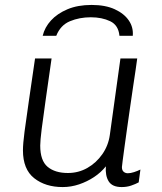

<svg xmlns="http://www.w3.org/2000/svg" viewBox="-20 -748 657 778"><path d="M234 10Q164 10 118.5 -26Q73 -62 73 -139Q73 -165 79.5 -215Q86 -265 97 -339.5Q108 -414 122 -511H189Q176 -419 165.5 -346.5Q155 -274 149 -226Q143 -178 143 -158Q143 -97 173 -72Q203 -47 255 -47Q298 -47 334 -67.5Q370 -88 394.5 -123Q419 -158 425 -201L468 -511H536Q534 -495 529.5 -464.5Q525 -434 519 -394.5Q513 -355 507 -312Q501 -269 495 -228Q489 -187 484.5 -152.5Q480 -118 477 -96.5Q474 -75 474 -71Q474 -58 481 -52Q488 -46 498 -46Q509 -46 523 -50.5Q537 -55 549 -61L542 -9Q529 -2 511.5 4Q494 10 473 10Q435 10 420.5 -13Q406 -36 409 -74Q389 -49 361 -30.5Q333 -12 300.5 -1Q268 10 234 10ZM153 -603Q161 -637 186.5 -665Q212 -693 253.5 -710.5Q295 -728 351 -728Q407 -728 445 -710.5Q483 -693 502 -665Q521 -637 518 -603H464Q460 -646 426.5 -662Q393 -678 348 -678Q302 -678 263.5 -662Q225 -646 208 -603Z"/></svg>

Font: Chivo Medium ExtraLight
Style: Italic
Weight: 250
Italic angle: -8.05°
Version: Version 2.002